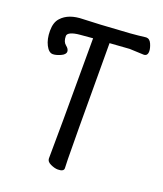

<svg xmlns="http://www.w3.org/2000/svg" viewBox="-136 -803 771 909"><g transform="rotate(20 250.0 -348.5)"><path d="M263 17Q247 17 226.5 7.5Q206 -2 206 -18Q208 -107 208 -624Q173 -621 144 -618.5Q115 -616 99 -608.5Q83 -601 83 -590Q83 -561 99 -548.5Q115 -536 115 -523Q115 -508 92.5 -498Q70 -488 54 -488Q34 -488 19 -517Q4 -546 4 -588Q4 -631 25 -653Q60 -692 133 -693Q188 -694 365 -706Q403 -709 443 -714Q461 -714 470 -693Q479 -672 479 -657Q479 -633 459 -633Q403 -636 388 -636L289 -629Q290 -74 291.5 -45.5Q293 -17 293 0Q293 17 263 17Z"/></g></svg>

Font: LXGW WenKai Mono TC
Style: Bold
Weight: 700
Designer: LXGW / Fontworks Inc.
Foundry: LXGW / Fontworks Inc.
Version: Version 1.330